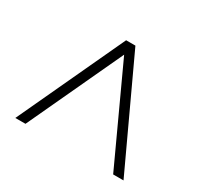

<svg xmlns="http://www.w3.org/2000/svg" viewBox="-112 -839 801 770"><g transform="rotate(30 289.0 -454.0)"><path d="M39 -208 268 -700H311L540 -208H492L290 -646L86 -208Z"/></g></svg>

Font: DM Sans 17pt ExtraLight
Style: Regular
Weight: 250
Version: Version 4.004;gftools[0.9.30]